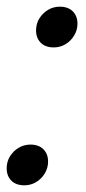

<svg xmlns="http://www.w3.org/2000/svg" viewBox="-23 -545 259 575"><path d="M-3 -41Q-3 -61 7 -77Q17 -93 33 -102.5Q49 -112 68 -112Q93 -112 107 -98Q121 -84 121 -61Q121 -42 111 -25.5Q101 -9 85 0.5Q69 10 50 10Q25 10 11 -4Q-3 -18 -3 -41ZM85 -454Q85 -474 95 -490Q105 -506 121 -515.5Q137 -525 156 -525Q181 -525 195 -511Q209 -497 209 -474Q209 -455 199 -438.5Q189 -422 173 -412.5Q157 -403 138 -403Q113 -403 99 -417Q85 -431 85 -454Z"/></svg>

Font: Radio Canada
Style: Italic
Weight: 400
Italic angle: -12°
Designer: Charles Daoud, Etienne Aubert Bonn, Alexandre Saumier Demers, Jacques Le Bailly
Foundry: Radio-Canada
Version: Version 2.104;gftools[0.9.28.dev5+ged2979d]